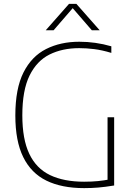

<svg xmlns="http://www.w3.org/2000/svg" viewBox="-20 -964 690 989"><path d="M413.5 5Q298 5 219.2 -33.5Q140.5 -72 99.8 -154.5Q59 -237 59 -369Q59 -507.5 101 -590.8Q143 -674 217.5 -711.5Q292 -749 388.5 -749Q430.5 -749 471.2 -743.2Q512 -737.5 553.5 -725.5V-691.5Q505.5 -706 465.5 -711Q425.5 -716 388 -716Q301 -716 235.2 -683.2Q169.5 -650.5 132.2 -574.8Q95 -499 95 -370Q95 -247 130.8 -171.8Q166.5 -96.5 237.5 -62.2Q308.5 -28 413.5 -28Q452.5 -28 484.5 -31.2Q516.5 -34.5 545 -40L534 -22.5V-360H568V-8.5Q522 -1 486.8 2Q451.5 5 413.5 5ZM215.5 -808 335.5 -944H373.5L493.5 -808H453L348 -929.5H361L256 -808Z"/></svg>

Font: Encode Sans SC Thin
Style: Regular
Weight: 250
Designer: Multiple Designers
Foundry: Impallari Type
Version: Version 3.002